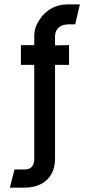

<svg xmlns="http://www.w3.org/2000/svg" viewBox="-20 -700 413 884"><path d="M25.4 164.1 46.9 80.1H93.8Q130.9 80.1 136.7 44.9Q137.7 40 137.7 37.1V-401.4H76.2V-492.2H137.7V-534.2Q137.7 -584 177.7 -629.9Q222.7 -678.7 288.1 -679.7H347.7L326.2 -587.9H295.9Q243.2 -586.9 234.4 -543.9Q233.4 -538.1 233.4 -532.2V-491.2L297.9 -492.2V-401.4H233.4V29.3Q233.4 109.4 173.8 144.5Q139.6 164.1 91.8 164.1Z"/></svg>

Font: Post No Bills Colombo
Style: Bold
Weight: 700
Designer: Kosala Senevirathne, Siva Puranthara, Lasantha Premarathna, Tharique Azeez
Foundry: Mooniak
Version: Version 1.220 ; ttfautohint (v1.6)